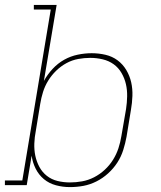

<svg xmlns="http://www.w3.org/2000/svg" viewBox="-38 -755 658 783"><path d="M247 8Q218 8 190 0.5Q162 -7 141 -24.5Q120 -42 107.5 -67Q95 -92 91 -120L71 0H-18V-19H53L169 -716H100V-735H193L141 -425Q156 -452 177 -474.5Q198 -497 224 -511.5Q250 -526 279 -532Q308 -538 336 -538Q365 -538 392.5 -531.5Q420 -525 441.5 -509Q463 -493 477 -469.5Q491 -446 497 -419.5Q503 -393 502 -364Q501 -335 496 -307L478 -197Q473 -170 464.5 -143Q456 -116 440.5 -92Q425 -68 403 -48Q381 -28 355 -15Q329 -2 302 3Q275 8 247 8ZM247 -11Q272 -11 297 -15.5Q322 -20 345.5 -32Q369 -44 389 -62.5Q409 -81 423 -103.5Q437 -126 445 -150.5Q453 -175 457 -200L476 -310Q480 -336 480.5 -362Q481 -388 475.5 -412Q470 -436 457.5 -457.5Q445 -479 425.5 -493Q406 -507 381 -513Q356 -519 330 -519Q306 -519 281 -514.5Q256 -510 233 -497.5Q210 -485 191 -466.5Q172 -448 158.5 -426Q145 -404 137.5 -380Q130 -356 126 -331L108 -221Q103 -196 102 -170Q101 -144 106 -120Q111 -96 122.5 -74.5Q134 -53 153 -38Q172 -23 196.5 -17Q221 -11 247 -11Z"/></svg>

Font: Iosevka Slab Thin Extended
Style: Italic
Weight: 100
Width: 7
Italic angle: -9°
Monospace: yes
Designer: Belleve Invis
Foundry: Belleve Invis
Version: Version 11.1.0; ttfautohint (v1.8.3)